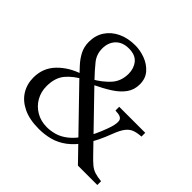

<svg xmlns="http://www.w3.org/2000/svg" viewBox="-175 -893 1085 1085"><g transform="rotate(45 367.5 -350.0)"><path d="M573 0 240 -344Q209 -377 182 -406Q155 -435 138.5 -467Q122 -499 122 -538Q122 -590 147.5 -628.5Q173 -667 218 -688.5Q263 -710 322 -710Q362 -710 402 -695Q442 -680 469 -649.5Q496 -619 496 -572Q496 -528 472 -495Q448 -462 406.5 -435.5Q365 -409 310 -383L284 -401Q337 -431 373 -470.5Q409 -510 409 -570Q409 -612 385 -642Q361 -672 309 -672Q259 -672 230.5 -642.5Q202 -613 202 -565Q202 -519 230 -484Q258 -449 301 -404L593 -102Q617 -77 635 -62Q653 -47 674.5 -40Q696 -33 728 -30V0ZM270 10Q195 10 144.5 -14.5Q94 -39 68.5 -80.5Q43 -122 43 -174Q43 -251 94.5 -304Q146 -357 225 -382L252 -368Q198 -340 164 -300Q130 -260 130 -192Q130 -147 151 -110Q172 -73 209.5 -51Q247 -29 295 -29Q325 -29 357 -38Q389 -47 421 -72Q453 -97 484 -143.5Q515 -190 543 -266Q562 -316 558.5 -342Q555 -368 514 -369L503 -370V-400H711V-370Q679 -368 657 -360Q635 -352 618 -330.5Q601 -309 584 -264Q552 -179 516 -125.5Q480 -72 441 -42.5Q402 -13 359 -1.5Q316 10 270 10Z"/></g></svg>

Font: Hedvig Letters Serif 24pt 24pt
Style: Regular
Weight: 400
Version: Version 1.000